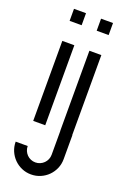

<svg xmlns="http://www.w3.org/2000/svg" viewBox="-166 -670 663 989"><g transform="rotate(20 166.0 -175.5)"><path d="M124.5 -438.5V0H58.6V-438.5ZM124.5 -614.3V-548.3H58.6V-614.3ZM207 -438.5H272.5V0H273.4V131.3Q273.4 158.7 263.2 182.6Q252.9 206.5 234.9 224.6Q216.8 242.7 192.9 252.9Q168.9 263.2 141.6 263.2Q114.3 263.2 90.6 252.9Q66.9 242.7 48.8 224.6Q30.8 206.5 20.5 182.6Q10.3 158.7 10.3 131.3H76.2Q76.2 145 81.3 157Q86.4 168.9 95.2 178Q104 187 116 192.1Q127.9 197.3 141.6 197.3Q155.3 197.3 167.2 192.1Q179.2 187 188.2 178Q197.3 168.9 202.4 157Q207.5 145 207.5 131.3V0H207ZM207 -614.3H272.5V-548.3H207Z"/></g></svg>

Font: Aeronef
Style: Regular
Weight: 400
Designer: Peter Wiegel - CAT-Fonts Germany
Foundry: CAT-Fonts, Peter Wiegel
Version: Version 0.002